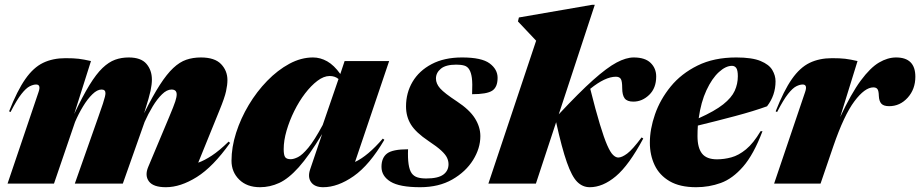

<svg xmlns="http://www.w3.org/2000/svg" viewBox="-20 -767 3844 802"><path d="M941 -170Q870 -70 802 -27.5Q734 15 673 15Q620.5 15 602.2 -9.2Q584 -33.5 599 -69.5L686.5 -278Q706.5 -325.5 712.2 -343.5Q718 -361.5 718 -372.5Q718 -393 696.5 -393Q677 -393 656.8 -373.2Q636.5 -353.5 617.8 -322.5Q599 -291.5 584 -257.5L493 0H292.5L390.5 -278Q403.5 -314.5 409.8 -333.8Q416 -353 418.2 -362.5Q420.5 -372 420.5 -378Q420.5 -393 404 -393Q386 -393 365.8 -373.2Q345.5 -353.5 326.8 -322.5Q308 -291.5 293.5 -257.5L205.5 0H11.5L141 -382.5Q152 -414 131 -414Q119 -414 104 -406.5Q89 -399 69.8 -374.8Q50.5 -350.5 24 -299L18 -302Q52 -388.5 85.8 -436.8Q119.5 -485 160 -504.5Q200.5 -524 253.5 -524Q287.5 -524 308.5 -521.5Q329.5 -519 360 -512L290 -291Q325 -365 353.5 -411.5Q382 -458 408.2 -483Q434.5 -508 460.8 -517.5Q487 -527 517.5 -527Q569 -527 591.8 -500.2Q614.5 -473.5 614.5 -434.5Q614.5 -414.5 608.8 -387.5Q603 -360.5 585.5 -305.5L582 -294Q618 -366.5 647.5 -412.2Q677 -458 703.8 -483Q730.5 -508 758.2 -517.5Q786 -527 819 -527Q877 -527 903.5 -499.2Q930 -471.5 930 -432.5Q930 -412.5 924.2 -385.8Q918.5 -359 896.5 -305.5L808 -87.5Q833.5 -96.5 864.5 -116.8Q895.5 -137 935 -175.5Z M1275.5 -59.5 1325.5 -207Q1271 -116.5 1228 -68.5Q1185 -20.5 1146.2 -2.8Q1107.5 15 1066 15Q1011.5 15 979.2 -16.8Q947 -48.5 947 -95.5Q947 -152 966.2 -212.2Q985.5 -272.5 1019 -328.5Q1052.5 -384.5 1096 -429.2Q1139.5 -474 1188.5 -500.5Q1237.5 -527 1287.5 -527Q1318 -527 1346.8 -510.8Q1375.5 -494.5 1401.5 -458L1419.5 -512H1605.5L1463 -90.5Q1516.5 -115.5 1579 -188L1585.5 -183Q1523.5 -77.5 1457.2 -31.2Q1391 15 1330 15Q1294.5 15 1279.5 -6Q1264.5 -27 1275.5 -59.5ZM1165 -144Q1165 -119.5 1171 -110.8Q1177 -102 1194.5 -102Q1207 -102 1224.8 -110.8Q1242.5 -119.5 1267.8 -149.8Q1293 -180 1328 -245L1394 -437Q1379 -449.5 1357 -449.5Q1332.5 -449.5 1306 -429.5Q1279.5 -409.5 1254.2 -376.5Q1229 -343.5 1209 -303Q1189 -262.5 1177 -221.2Q1165 -180 1165 -144Z M1684.5 -143.5Q1681.5 -69 1699.5 -43.5Q1708.5 -31 1723.5 -26.2Q1738.5 -21.5 1760.5 -21.5Q1809.5 -21.5 1831.5 -37.5Q1853.5 -53.5 1853.5 -81Q1853.5 -95 1847.2 -108.2Q1841 -121.5 1823.2 -138Q1805.5 -154.5 1770 -178Q1717 -213.5 1696.5 -246.8Q1676 -280 1676 -322.5Q1676 -379 1703.2 -425.2Q1730.5 -471.5 1783 -499.2Q1835.5 -527 1910 -527Q1992 -527 2025.2 -502.2Q2058.5 -477.5 2058.5 -442Q2058.5 -403 2036 -388.2Q2013.5 -373.5 1952 -373.5Q1954 -419.5 1951 -441.5Q1948 -463.5 1940.5 -476Q1933 -489 1919.5 -493Q1906 -497 1886 -497Q1842 -497 1821.5 -480Q1801 -463 1801 -439Q1801 -417.5 1818.5 -397.8Q1836 -378 1888.5 -343.5Q1941 -309 1963.8 -272.8Q1986.5 -236.5 1986.5 -198.5Q1986.5 -147.5 1956 -98.5Q1925.5 -49.5 1869.2 -17.2Q1813 15 1735 15Q1649 15 1611.2 -8.2Q1573.5 -31.5 1573.5 -70Q1573.5 -108 1596.8 -125.8Q1620 -143.5 1684.5 -143.5Z M2464.5 -747 2314 -289.5Q2399.5 -381 2457.5 -432.8Q2515.5 -484.5 2555.5 -505.8Q2595.5 -527 2627 -527Q2674.5 -527 2697.8 -504.2Q2721 -481.5 2721 -447.5Q2721 -399 2691.8 -370.8Q2662.5 -342.5 2625.5 -342.5Q2599.5 -342.5 2589.2 -356.2Q2579 -370 2579 -399Q2579 -428.5 2573 -437.5Q2567 -446.5 2552.5 -446.5Q2508 -446.5 2445.5 -396Q2468.5 -304.5 2485.8 -247.8Q2503 -191 2516.2 -160.8Q2529.5 -130.5 2540.8 -119.8Q2552 -109 2562.5 -109Q2577.5 -109 2599.8 -125.5Q2622 -142 2660 -193L2667 -188.5Q2607 -76.5 2552.5 -30.8Q2498 15 2443.5 15Q2413.5 15 2391 -7.5Q2368.5 -30 2347.8 -89Q2327 -148 2303 -256.5L2218.5 0H2020L2219.5 -597L2143.5 -677.5L2147.5 -694L2453.5 -747Z M3165 -219Q3128 -121.5 3084 -71Q3040 -20.5 2991 -2.8Q2942 15 2888 15Q2820 15 2777.2 -10Q2734.5 -35 2714.5 -77.2Q2694.5 -119.5 2694.5 -171Q2694.5 -227.5 2716 -289.5Q2737.5 -351.5 2781.5 -405.5Q2825.5 -459.5 2893.8 -493.2Q2962 -527 3055.5 -527Q3121.5 -527 3157 -512.2Q3192.5 -497.5 3206 -474.5Q3219.5 -451.5 3219.5 -427.5Q3219.5 -369 3184 -323Q3129 -303 3050.2 -282Q2971.5 -261 2895 -242.5Q2893.5 -221 2893.5 -198.5Q2893.5 -149.5 2912.5 -125.5Q2931.5 -101.5 2975 -101.5Q3005 -101.5 3035.2 -109.8Q3065.5 -118 3096.2 -143.2Q3127 -168.5 3157 -219ZM3037.5 -492Q3011.5 -492 2982.8 -465.8Q2954 -439.5 2931 -390.2Q2908 -341 2898.5 -273Q2965.5 -303 3000.8 -331Q3036 -359 3049 -387.8Q3062 -416.5 3062 -448.5Q3062 -473.5 3055.5 -482.8Q3049 -492 3037.5 -492Z M3343 -382.5Q3354 -414 3333 -414Q3321 -414 3306 -406.5Q3291 -399 3271.8 -374.8Q3252.5 -350.5 3226 -299L3220 -302Q3254 -388.5 3287.8 -436.8Q3321.5 -485 3362 -504.5Q3402.5 -524 3455.5 -524Q3489.5 -524 3510.5 -521.5Q3531.5 -519 3562 -512L3489.5 -278Q3535.5 -376.5 3575.5 -430.5Q3615.5 -484.5 3651.8 -505.8Q3688 -527 3723 -527Q3803.5 -527 3803.5 -446.5Q3803.5 -394.5 3771.5 -359Q3739.5 -323.5 3694 -323.5Q3671 -323.5 3661.5 -334Q3652 -344.5 3651 -366Q3650.5 -387.5 3645.2 -394.8Q3640 -402 3628 -402Q3592.5 -402 3549 -344Q3505.5 -286 3461 -156.5L3407.5 0H3213.5Z"/></svg>

Font: Newsreader 72pt ExtraBold
Style: Italic
Weight: 800
Italic angle: -17°
Designer: Hugues Gentile
Foundry: Production Type
Version: Version 1.003; ttfautohint (v1.8.3)